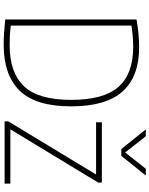

<svg xmlns="http://www.w3.org/2000/svg" viewBox="98 -922 829 1066"><g transform="rotate(90 513.0 -389.5)"><path d="M230.5 5Q196.5 5 164.2 3Q132 1 88.5 -3.5V-732.5Q125.5 -739 165.2 -743Q205 -747 243 -747Q405.5 -747 488.2 -655Q571 -563 571 -370Q571 -173 484.2 -84Q397.5 5 230.5 5ZM231.5 -28Q383.5 -28 459.2 -107.5Q535 -187 535 -370Q535 -550 463 -632Q391 -714 240.5 -714Q213 -714 183.2 -711.5Q153.5 -709 122.5 -704.5V-34.5Q149 -31 175 -29.5Q201 -28 231.5 -28ZM654 0V-20L949.5 -508H659.5V-540H994.5V-520L698.5 -32H1000V0ZM808 -648 699 -784H737L827 -669.5L917.5 -784H955L846 -648Z"/></g></svg>

Font: Encode Sans SmCnd Th
Style: Regular
Weight: 100
Width: 4
Designer: Multiple Designers
Foundry: Impallari Type
Version: Version 3.002; ttfautohint (v1.8.3) -l 8 -r 50 -G 200 -x 14 